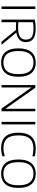

<svg xmlns="http://www.w3.org/2000/svg" viewBox="1346 -1988 649 3381"><g transform="rotate(90 1670.5 -297.5)"><path d="M93.5 0V-595H138.5V0Z M325.5 0V-586.5Q359.5 -592.5 398.8 -596.8Q438 -601 483.5 -601Q604 -601 662.8 -559.2Q721.5 -517.5 721.5 -429.5Q722 -371.5 693.2 -332.5Q664.5 -293.5 607.2 -274Q550 -254.5 464.5 -254.5Q439.5 -254.5 416.2 -255.2Q393 -256 370.5 -258V0ZM713.5 0 484.5 -281H538L769 0ZM464 -292Q577.5 -292 627.5 -325.8Q677.5 -359.5 677.5 -428Q677.5 -500 632 -531.2Q586.5 -562.5 484 -562.5Q449.5 -562.5 423.2 -560.2Q397 -558 370.5 -553.5V-296Q397 -294.5 416.2 -293.2Q435.5 -292 464 -292Z M1081.5 7Q1007 7 950.8 -23.8Q894.5 -54.5 863.2 -121.8Q832 -189 832 -297Q832 -405.5 863.5 -473Q895 -540.5 951.2 -571.2Q1007.5 -602 1081.5 -602Q1156.5 -602 1212.8 -571Q1269 -540 1300.2 -472.8Q1331.5 -405.5 1331.5 -297Q1331.5 -189 1300.2 -122Q1269 -55 1212.5 -24Q1156 7 1081.5 7ZM1081.5 -33Q1142.5 -33 1188.5 -58Q1234.5 -83 1259.8 -140.8Q1285 -198.5 1285 -296Q1285 -395 1259.5 -453.2Q1234 -511.5 1188.2 -536.8Q1142.5 -562 1081.5 -562Q1021 -562 975.5 -537Q930 -512 904.5 -454.2Q879 -396.5 879 -299Q879 -200 904.5 -141.8Q930 -83.5 975.5 -58.2Q1021 -33 1081.5 -33Z M1477.5 0V-595H1524.5L1909.5 -49H1896V-595H1939V0H1891.5L1506.5 -546H1520.5V0Z M2126 0V-595H2171V0Z M2588 7Q2507 7 2446 -21.8Q2385 -50.5 2351 -117Q2317 -183.5 2317 -297Q2317 -405.5 2350.5 -472.8Q2384 -540 2446.2 -571Q2508.5 -602 2595 -602Q2631.5 -602 2665.5 -598Q2699.5 -594 2731.5 -584.5V-542.5Q2697 -552.5 2663.5 -556.8Q2630 -561 2595 -561Q2521.5 -561 2470 -535.5Q2418.5 -510 2391.5 -452.2Q2364.5 -394.5 2364.5 -298Q2364.5 -197 2392 -139.5Q2419.5 -82 2470 -58Q2520.5 -34 2590 -34Q2626 -34 2659 -39.5Q2692 -45 2731.5 -57.5V-15.5Q2699.5 -4.5 2663.8 1.2Q2628 7 2588 7Z M3038.5 7Q2964 7 2907.8 -23.8Q2851.5 -54.5 2820.2 -121.8Q2789 -189 2789 -297Q2789 -405.5 2820.5 -473Q2852 -540.5 2908.2 -571.2Q2964.5 -602 3038.5 -602Q3113.5 -602 3169.8 -571Q3226 -540 3257.2 -472.8Q3288.5 -405.5 3288.5 -297Q3288.5 -189 3257.2 -122Q3226 -55 3169.5 -24Q3113 7 3038.5 7ZM3038.5 -33Q3099.5 -33 3145.5 -58Q3191.5 -83 3216.8 -140.8Q3242 -198.5 3242 -296Q3242 -395 3216.5 -453.2Q3191 -511.5 3145.2 -536.8Q3099.5 -562 3038.5 -562Q2978 -562 2932.5 -537Q2887 -512 2861.5 -454.2Q2836 -396.5 2836 -299Q2836 -200 2861.5 -141.8Q2887 -83.5 2932.5 -58.2Q2978 -33 3038.5 -33Z"/></g></svg>

Font: Encode Sans SC ExtraLight
Style: Regular
Weight: 250
Designer: Multiple Designers
Foundry: Impallari Type
Version: Version 3.002